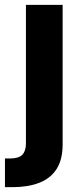

<svg xmlns="http://www.w3.org/2000/svg" viewBox="-46 -566 338 790"><path d="M60.7 -545.9H211.7V27.1Q211.9 90.3 187 129.2Q162 168.2 115.6 186.1Q69.2 204.1 5.1 204.1H-25.6V86.1H-5.9Q31 86.1 45.8 70.8Q60.5 55.5 60.7 24.8Z"/></svg>

Font: Inter V
Style: 
Weight: 400
Designer: Rasmus Andersson
Foundry: rsms
Version: Version 4.000;git-a3f224843